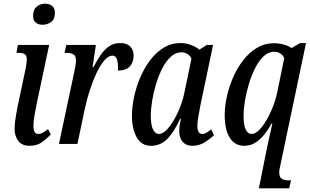

<svg xmlns="http://www.w3.org/2000/svg" viewBox="-20 -779 1676 1039"><path d="M211 -645Q188 -645 173.5 -656.5Q159 -668 159 -693Q159 -726 178 -742.5Q197 -759 224 -759Q246 -759 261.5 -747.5Q277 -736 277 -710Q277 -674 256 -659.5Q235 -645 211 -645ZM140 10Q99 10 79 -16.5Q59 -43 59 -81Q59 -110 66.5 -155Q74 -200 84 -244L119 -409Q125 -441 125 -458Q125 -479 113.5 -486Q102 -493 81 -493H69L77 -536H246L178 -215Q172 -186 166.5 -153Q161 -120 161 -99Q161 -54 187 -54Q200 -54 212.5 -61.5Q225 -69 240 -80L255 -51Q236 -31 208.5 -10.5Q181 10 140 10Z M380 -381Q391 -429 391 -453Q391 -479 375 -486Q359 -493 342 -493H329L339 -536H499L481 -416H486Q504 -451 524 -480.5Q544 -510 569.5 -528Q595 -546 629 -546Q667 -546 685 -527Q703 -508 703 -478Q703 -441 682 -419Q661 -397 618 -397Q620 -434 613.5 -456Q607 -478 588 -478Q568 -478 546 -453.5Q524 -429 504 -387Q484 -345 466.5 -292Q449 -239 437 -181L399 0H299Z M797 10Q745 10 719.5 -36.5Q694 -83 694 -152Q694 -200 705.5 -254Q717 -308 739 -360Q761 -412 793 -454Q825 -496 866 -521Q907 -546 956 -546Q987 -546 1014.5 -535.5Q1042 -525 1059 -510L1099 -536H1133L1066 -216Q1064 -204 1059.5 -182Q1055 -160 1051.5 -137Q1048 -114 1048 -100Q1048 -54 1074 -54Q1086 -54 1097.5 -61Q1109 -68 1123 -79L1138 -47Q1118 -28 1088 -9Q1058 10 1019 10Q988 10 969 -11Q950 -32 950 -70Q950 -91 953 -106Q956 -121 959 -137H955Q925 -69 887.5 -29.5Q850 10 797 10ZM840 -54Q859 -54 879.5 -74Q900 -94 920 -128Q940 -162 956 -203.5Q972 -245 980 -288L1016 -461Q1009 -478 994 -487Q979 -496 962 -496Q931 -496 905 -472.5Q879 -449 859 -410.5Q839 -372 825 -326Q811 -280 803.5 -234.5Q796 -189 796 -154Q796 -101 808.5 -77.5Q821 -54 840 -54Z M1421 40Q1424 25 1429 2Q1434 -21 1439 -44.5Q1444 -68 1448.5 -86.5Q1453 -105 1454 -111H1450Q1433 -80 1411.5 -52.5Q1390 -25 1363 -7.5Q1336 10 1301 10Q1252 10 1224 -32.5Q1196 -75 1196 -157Q1196 -205 1208 -258Q1220 -311 1242 -361.5Q1264 -412 1296 -453Q1328 -494 1368.5 -519Q1409 -544 1457 -545Q1481 -546 1509.5 -539.5Q1538 -533 1558 -519L1604 -546H1636L1499 106Q1496 122 1493.5 133Q1491 144 1491 153Q1491 181 1505.5 189Q1520 197 1537 197H1555L1545 240H1381ZM1341 -54Q1361 -54 1382 -75Q1403 -96 1423 -130.5Q1443 -165 1458.5 -206Q1474 -247 1482 -288L1518 -464Q1513 -478 1498.5 -488.5Q1484 -499 1464 -499Q1432 -499 1406 -474Q1380 -449 1360 -409Q1340 -369 1326 -322Q1312 -275 1305 -230.5Q1298 -186 1298 -153Q1298 -100 1310 -77Q1322 -54 1341 -54Z"/></svg>

Font: Noto Serif ExtraCondensed Medium
Style: Italic
Weight: 500
Width: 2
Italic angle: -12°
Designer: Monotype Design Team
Foundry: Monotype Imaging Inc.
Version: Version 2.013; ttfautohint (v1.8.4.7-5d5b)